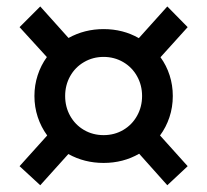

<svg xmlns="http://www.w3.org/2000/svg" viewBox="-20 -625 626 580"><path d="M186.5 -159.7 101.6 -65.4 39.1 -123 122.6 -215.8Q104 -241.2 94 -271.5Q84 -301.8 84 -335Q84 -367.7 93.8 -397.7Q103.5 -427.7 121.6 -452.6L39.1 -543L101.6 -605.5L187 -510.3Q235.4 -537.1 293 -537.1Q351.6 -537.1 399.4 -509.8L485.4 -605.5L546.9 -543L464.8 -452.1Q482.9 -427.2 492.4 -397.5Q502 -367.7 502 -335Q502 -301.3 491.9 -271Q481.9 -240.7 463.4 -215.8L546.9 -123L485.4 -65.4L400.4 -160.6Q352.1 -132.8 293 -132.8Q234.9 -132.8 186.5 -159.7ZM409.2 -335Q409.2 -367.7 394 -394.8Q378.9 -421.9 352.1 -437.5Q325.2 -453.1 293 -453.1Q260.7 -453.1 233.9 -437.5Q207 -421.9 191.9 -394.8Q176.8 -367.7 176.8 -335Q176.8 -302.2 191.9 -275.1Q207 -248 233.6 -232.4Q260.3 -216.8 293 -216.8Q325.7 -216.8 352.3 -232.4Q378.9 -248 394 -275.1Q409.2 -302.2 409.2 -335Z"/></svg>

Font: Reddit Sans Fudge SemiBold
Style: Regular
Weight: 600
Designer: Stephen Hutchings
Foundry: Reddit
Version: Version 1.011